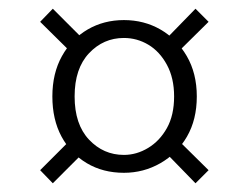

<svg xmlns="http://www.w3.org/2000/svg" viewBox="-20 -598 569 440"><path d="M264 -552Q310 -552 347.5 -530.5Q385 -509 408 -469.5Q431 -430 431 -377Q431 -324 408.5 -285Q386 -246 347.5 -224Q309 -202 264 -202Q216 -202 179 -224Q142 -246 121 -285Q100 -324 100 -377Q100 -430 122 -469.5Q144 -509 181 -530.5Q218 -552 264 -552ZM264 -511Q217 -511 184 -476Q151 -441 151 -377Q151 -313 184 -278Q217 -243 264 -243Q293 -243 319.5 -259Q346 -275 362.5 -304.5Q379 -334 379 -377Q379 -419 362.5 -449.5Q346 -480 320 -495.5Q294 -511 264 -511ZM151 -470 72 -548 101 -578 177 -502ZM353 -501 428 -578 458 -548 377 -468ZM380 -285 458 -208 428 -178 355 -253ZM178 -255 101 -178 72 -208 151 -287Z"/></svg>

Font: Albert Sans Light
Style: Regular
Weight: 300
Designer: Andreas Rasmussen
Foundry: a.Foundry
Version: Version 1.025